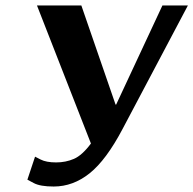

<svg xmlns="http://www.w3.org/2000/svg" viewBox="-20 -670 706 701"><path d="M404 -288 573 -650H666L428 -200Q368 -86 307.5 -37.5Q247 11 176 11Q127 11 103.5 -1.5Q80 -14 80 -14L108 -98Q108 -98 128.5 -87.5Q149 -77 185 -77Q220 -77 250 -90Q280 -103 312 -146L115 -650H277L402 -288Z"/></svg>

Font: Arsenal SC
Style: Bold Italic
Weight: 700
Italic angle: -9.10001°
Designer: Andrij Shevchenko
Foundry: Stairsfor
Version: Version 2.001; ttfautohint (v1.8.4.7-5d5b)